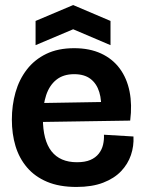

<svg xmlns="http://www.w3.org/2000/svg" viewBox="-20 -727 569 761"><path d="M283 14Q215 14 166.5 -6.5Q118 -27 87 -63.5Q56 -100 41.5 -148Q27 -196 27 -253Q27 -310 41.5 -361Q56 -412 86.5 -451.5Q117 -491 163.5 -513.5Q210 -536 274 -536Q335 -536 380.5 -515Q426 -494 454.5 -455.5Q483 -417 493.5 -364.5Q504 -312 496 -249L106 -243V-318L401 -323L380 -280Q384 -328 373.5 -362Q363 -396 338.5 -414.5Q314 -433 274 -433Q231 -433 203.5 -411Q176 -389 163 -350Q150 -311 150 -258Q150 -171 184 -127.5Q218 -84 285 -84Q317 -84 338 -93Q359 -102 371.5 -118Q384 -134 388.5 -153.5Q393 -173 392 -193L509 -186Q511 -148 499 -112.5Q487 -77 460 -48.5Q433 -20 389 -3Q345 14 283 14ZM121 -548V-644L270 -707L418 -644V-548L270 -611Z"/></svg>

Font: Bricolage Grotesque 96pt ExtraBold 96pt SemiBold
Style: Regular
Weight: 600
Version: Version 1.001;gftools[0.9.33.dev8+g029e19f]